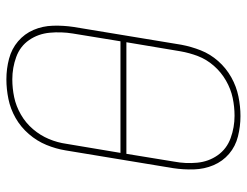

<svg xmlns="http://www.w3.org/2000/svg" viewBox="-108 -676 791 616"><g transform="rotate(90 288.0 -367.5)"><path d="M234 8Q265 8 297 1.5Q329 -5 358 -21.5Q387 -38 409.5 -64Q432 -90 444.5 -120.5Q457 -151 462 -182L519 -527Q524 -560 523 -593.5Q522 -627 509.5 -656.5Q497 -686 473 -706.5Q449 -727 417 -735Q385 -743 352 -743Q321 -743 289 -736.5Q257 -730 227.5 -713.5Q198 -697 175.5 -671.5Q153 -646 141 -615.5Q129 -585 123 -553L66 -208Q61 -175 62 -141.5Q63 -108 75.5 -79Q88 -50 112 -29.5Q136 -9 168 -0.5Q200 8 234 8ZM115 -377 144 -550Q149 -579 159.5 -606.5Q170 -634 190.5 -657.5Q211 -681 238 -696.5Q265 -712 293.5 -718Q322 -724 351 -724Q388 -724 422.5 -711.5Q457 -699 477.5 -670Q498 -641 501.5 -604Q505 -567 498 -530L473 -377ZM234 -11Q197 -11 162.5 -23.5Q128 -36 108 -65Q88 -94 84.5 -131Q81 -168 87 -205L112 -358H470L441 -185Q437 -156 425.5 -128.5Q414 -101 394 -77.5Q374 -54 347 -38.5Q320 -23 291.5 -17Q263 -11 234 -11Z"/></g></svg>

Font: Iosevka Sparkle Thin Oblique
Style: Regular
Weight: 100
Italic angle: -9°
Designer: Belleve Invis
Foundry: Belleve Invis
Version: Version 4.5.0; ttfautohint (v1.8.3)